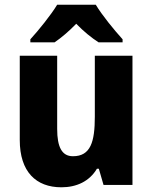

<svg xmlns="http://www.w3.org/2000/svg" viewBox="-20 -786 648 816"><path d="M387 -766H223C198 -724 143 -656 109 -619V-606H212C241 -626 272 -652 304 -685C336 -652 368 -626 399 -606H501V-619C464 -660 414 -721 387 -766ZM543 -549H383V-290C383 -183 365 -122 290 -122C243 -122 223 -161 223 -238V-549H64V-191C64 -56 133 10 241 10C305 10 360 -15 392 -69H400L420 0H543Z"/></svg>

Font: Noto Sans Thai SemCond ExtBd
Style: Regular
Weight: 800
Width: 4
Designer: Monotype Design Team
Foundry: Monotype Imaging Inc.
Version: Version 2.002